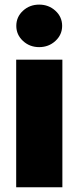

<svg xmlns="http://www.w3.org/2000/svg" viewBox="-20 -796 334 816"><path d="M48.8 0V-542.5H245.1V0ZM146.5 -595.7Q106 -595.7 77.6 -622.1Q49.3 -648.4 49.3 -686Q49.3 -724.1 77.6 -750.2Q106 -776.4 146.5 -776.4Q187 -776.4 215.6 -750.2Q244.1 -724.1 244.1 -686Q244.1 -648.4 215.6 -622.1Q187 -595.7 146.5 -595.7Z"/></svg>

Font: Inter 16pt Black
Style: Regular
Weight: 900
Version: Version 4.001;git-66647c0bb